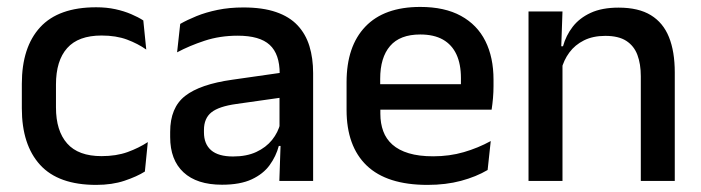

<svg xmlns="http://www.w3.org/2000/svg" viewBox="-20 -522 2023 554"><path d="M257.5 11.5Q148.5 11.5 95.8 -46.2Q43 -104 43 -209.5V-280Q43 -386 96 -443.5Q149 -501 257.5 -501Q287.5 -501 312.8 -495.5Q338 -490 358.5 -481.2Q379 -472.5 393.5 -463L402 -379Q378 -396 346.5 -407.8Q315 -419.5 273 -419.5Q206 -419.5 173.8 -383.2Q141.5 -347 141.5 -278V-212Q141.5 -144.5 173.8 -108Q206 -71.5 273 -71.5Q315.5 -71.5 348 -83.2Q380.5 -95 406.5 -112L398 -27Q375 -12.5 339.2 -0.5Q303.5 11.5 257.5 11.5Z M786 0 790 -116 786.5 -131V-285L787 -309.5Q787 -366 758.2 -392.5Q729.5 -419 666 -419Q614.5 -419 570.5 -404.5Q526.5 -390 491 -371L500 -453Q520 -464.5 547 -475.5Q574 -486.5 608 -493.5Q642 -500.5 682.5 -500.5Q738 -500.5 776.5 -487.2Q815 -474 838.5 -449Q862 -424 872.8 -389Q883.5 -354 883.5 -311V0ZM620.5 11Q548 11 509.5 -24.8Q471 -60.5 471 -126.5V-141.5Q471 -211.5 514.2 -245.2Q557.5 -279 650.5 -292L797.5 -313L803 -242L662 -222Q611.5 -215 590 -197.8Q568.5 -180.5 568.5 -147V-140Q568.5 -106.5 589.2 -88.5Q610 -70.5 652.5 -70.5Q691.5 -70.5 719.5 -83.5Q747.5 -96.5 765 -118.2Q782.5 -140 789 -166.5L802.5 -101H784.5Q776.5 -71 758 -45.5Q739.5 -20 706.2 -4.5Q673 11 620.5 11Z M1213.5 11.5Q1096.5 11.5 1038.2 -44.2Q980 -100 980 -205V-285Q980 -388.5 1034.2 -445.2Q1088.5 -502 1192.5 -502Q1263 -502 1310 -476.2Q1357 -450.5 1380.5 -403.5Q1404 -356.5 1404 -292V-273.5Q1404 -256.5 1402.5 -239Q1401 -221.5 1398.5 -205.5H1308.5Q1309.5 -231.5 1309.8 -254.5Q1310 -277.5 1310 -296.5Q1310 -337 1297 -365Q1284 -393 1258 -407.8Q1232 -422.5 1192.5 -422.5Q1134 -422.5 1105.5 -389.2Q1077 -356 1077 -294.5V-248.5L1077.5 -237V-193.5Q1077.5 -166 1085.8 -143.5Q1094 -121 1112.2 -104.8Q1130.5 -88.5 1159.5 -79.8Q1188.5 -71 1230 -71Q1277 -71 1318.2 -83Q1359.5 -95 1396 -115L1387 -31.5Q1354 -12 1310.2 -0.2Q1266.5 11.5 1213.5 11.5ZM1032 -205.5V-279H1378.5V-205.5Z M1829 0V-302Q1829 -337.5 1819.2 -363.5Q1809.5 -389.5 1787.2 -404Q1765 -418.5 1726.5 -418.5Q1691 -418.5 1665 -405.5Q1639 -392.5 1622.8 -370.5Q1606.5 -348.5 1599.5 -320.5L1583.5 -388.5H1604.5Q1613 -419.5 1632.5 -444.8Q1652 -470 1684.5 -485Q1717 -500 1765 -500Q1822.5 -500 1858 -478.2Q1893.5 -456.5 1910.2 -415Q1927 -373.5 1927 -313V0ZM1505 0V-489H1603L1599 -374.5L1603 -368.5V0Z"/></svg>

Font: Anek Gurmukhi Medium Medium
Style: Regular
Weight: 500
Version: Version 1.003